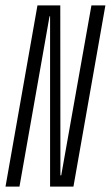

<svg xmlns="http://www.w3.org/2000/svg" viewBox="-50 -695 412 715"><path d="M-29.5 0H22.5L134.5 -634.5H136.5V0H223.5L342.5 -675H290.5L178 -42H175L174.5 -675H89.5Z"/></svg>

Font: Anybody ExtraCondensed Light
Style: Italic
Weight: 300
Width: 2
Italic angle: -10°
Version: Version 1.113;gftools[0.9.25]